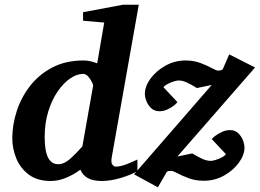

<svg xmlns="http://www.w3.org/2000/svg" viewBox="-20 -757 1104 816"><path d="M569.8 -736.8 455.1 -89.8Q450.7 -65.4 457.8 -57.1Q464.8 -48.8 471.2 -48.8Q492.2 -48.8 519.8 -59.8Q547.4 -70.8 564 -79.1V-29.8Q538.6 -14.6 494.9 -1.2Q451.2 12.2 412.1 12.2Q374.5 12.2 352.3 -0.7Q330.1 -13.7 321.8 -36.1Q294.9 -15.6 261.5 -1.7Q228 12.2 195.8 12.2Q138.2 12.2 102.1 -15.1Q65.9 -42.5 49.1 -84.2Q32.2 -126 32.2 -168.9Q32.2 -226.1 51 -284.4Q69.8 -342.8 107.7 -391.6Q145.5 -440.4 202.4 -470.2Q259.3 -500 335 -500Q353.5 -500 368.4 -495.8Q383.3 -491.7 393.1 -487.8L422.9 -661.1L333 -668.9V-705.1L502 -736.8ZM376 -394Q376 -397.5 370.1 -409.2Q364.3 -420.9 354.7 -431.9Q345.2 -442.9 333 -442.9Q306.6 -442.9 278.3 -423.6Q250 -404.3 225.3 -368.7Q200.7 -333 185.3 -283.7Q169.9 -234.4 169.9 -174.8Q169.9 -114.3 184.6 -86.7Q199.2 -59.1 227.1 -59.1Q252.9 -59.1 278.8 -82.5Q304.7 -106 330.1 -134.8ZM1064 -470.2 733.9 -91.8 796.9 -105Q820.3 -90.8 839.6 -82Q858.9 -73.2 876 -73.2Q883.3 -73.2 896.7 -77.4Q910.2 -81.5 922.9 -88.1Q935.5 -94.7 939.9 -102.1L879.9 -166Q883.3 -170.9 895.3 -179.9Q907.2 -189 923.8 -196.5Q940.4 -204.1 957 -204.1Q978.5 -204.1 992.2 -191.2Q1005.9 -178.2 1012.5 -160.9Q1019 -143.6 1019 -129.9Q1019 -98.1 995.1 -65.4Q971.2 -32.7 931.9 -10.7Q892.6 11.2 845.7 11.2Q811.5 11.2 783 0.7Q754.4 -9.8 734.9 -20.3Q715.3 -30.8 709 -30.8Q702.1 -30.8 696.3 -30Q690.4 -29.3 688 -24.9L650.9 39.1L549.8 -16.1L879.9 -396L816.9 -382.8Q794.4 -397 775.1 -406Q755.9 -415 738.8 -415Q731.9 -415 718.5 -410.9Q705.1 -406.7 692.4 -400.1Q679.7 -393.6 674.8 -386.2L733.9 -323.2Q731 -317.9 719 -308.3Q707 -298.8 690.7 -291.5Q674.3 -284.2 657.7 -284.2Q636.2 -284.2 622.6 -297.1Q608.9 -310.1 602.3 -327.4Q595.7 -344.7 595.7 -357.9Q595.7 -390.1 619.6 -422.9Q643.6 -455.6 683.1 -477.8Q722.7 -500 769 -500Q803.2 -500 831.8 -489.3Q860.4 -478.5 879.9 -467.8Q899.4 -457 905.8 -457Q920.9 -457 926.8 -462.9L954.1 -525.9Z"/></svg>

Font: Charis
Style: Bold Italic
Weight: 700
Italic angle: -11°
Designer: Walt Agee, Miriam Martin, Annie Olsen, Victor Gaultney, Lorna Priest, Alan Ward, Bob Hallissy, Martin Hosken, Sharon Cor
Foundry: SIL Global
Version: Version 7.000